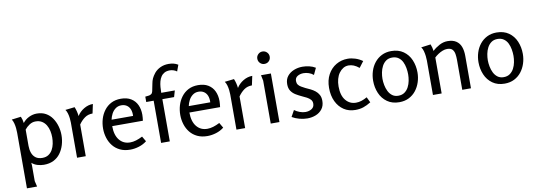

<svg xmlns="http://www.w3.org/2000/svg" viewBox="-69 -1245 5414 1935"><g transform="rotate(-10 2638.0 -277.5)"><path d="M143 -505Q150 -489 154.5 -472Q159 -455 161 -438Q186 -471 225 -490Q264 -509 305 -509Q359 -509 398 -487Q437 -465 462.5 -427.5Q488 -390 501 -344.5Q514 -299 514 -252Q514 -200 499.5 -152.5Q485 -105 457.5 -67.5Q430 -30 387.5 -9Q345 12 289 12Q256 12 223 2Q190 -8 166 -30Q168 -16 168 -1.5Q168 13 168 21V158L182 216H78V-353Q78 -374 75.5 -399.5Q73 -425 66.5 -450Q60 -475 48 -493ZM279 -433Q246 -433 216.5 -413.5Q187 -394 168 -369V-202Q168 -164 179.5 -131Q191 -98 217 -78.5Q243 -59 285 -59Q323 -59 348.5 -76Q374 -93 389.5 -120.5Q405 -148 411.5 -181Q418 -214 418 -246Q418 -279 411 -312Q404 -345 387.5 -372.5Q371 -400 344.5 -416.5Q318 -433 279 -433Z M693 -506Q712 -461 717 -411Q742 -452 786.5 -479Q831 -506 880 -506L860 -412Q813 -412 779 -387.5Q745 -363 718 -324V0H629V-361Q629 -380 626 -405.5Q623 -431 616 -455Q609 -479 597 -495Z M1166 -509Q1228 -509 1269.5 -483.5Q1311 -458 1331.5 -414Q1352 -370 1352 -313Q1352 -298 1350.5 -283Q1349 -268 1347 -252H1033Q1033 -160 1074 -109.5Q1115 -59 1184 -59Q1213 -59 1244.5 -68.5Q1276 -78 1311 -96L1342 -43Q1307 -15 1261.5 -1Q1216 13 1172 13Q1113 13 1069 -8Q1025 -29 996 -65Q967 -101 952.5 -147.5Q938 -194 938 -243Q938 -294 952 -341Q966 -388 995 -426.5Q1024 -465 1066.5 -487Q1109 -509 1166 -509ZM1159 -443Q1125 -443 1099.5 -424Q1074 -405 1059 -376Q1044 -347 1038 -317H1258Q1260 -357 1248.5 -385Q1237 -413 1214 -428Q1191 -443 1159 -443Z M1700 -771Q1727 -771 1750.5 -765.5Q1774 -760 1797 -746L1773 -681Q1760 -692 1740 -698.5Q1720 -705 1703 -705Q1669 -705 1647 -693Q1625 -681 1611 -660Q1597 -639 1590 -612.5Q1583 -586 1580.5 -556Q1578 -526 1578 -497H1717L1698 -432H1578V0H1489V-432H1413V-487Q1429 -489 1445.5 -490.5Q1462 -492 1474.5 -500.5Q1487 -509 1491 -528Q1501 -573 1506 -602.5Q1511 -632 1521.5 -655Q1532 -678 1554 -706Q1579 -736 1616.5 -753.5Q1654 -771 1700 -771Z M1956 -509Q2018 -509 2059.5 -483.5Q2101 -458 2121.5 -414Q2142 -370 2142 -313Q2142 -298 2140.5 -283Q2139 -268 2137 -252H1823Q1823 -160 1864 -109.5Q1905 -59 1974 -59Q2003 -59 2034.5 -68.5Q2066 -78 2101 -96L2132 -43Q2097 -15 2051.5 -1Q2006 13 1962 13Q1903 13 1859 -8Q1815 -29 1786 -65Q1757 -101 1742.5 -147.5Q1728 -194 1728 -243Q1728 -294 1742 -341Q1756 -388 1785 -426.5Q1814 -465 1856.5 -487Q1899 -509 1956 -509ZM1949 -443Q1915 -443 1889.5 -424Q1864 -405 1849 -376Q1834 -347 1828 -317H2048Q2050 -357 2038.5 -385Q2027 -413 2004 -428Q1981 -443 1949 -443Z M2324 -506Q2343 -461 2348 -411Q2373 -452 2417.5 -479Q2462 -506 2511 -506L2491 -412Q2444 -412 2410 -387.5Q2376 -363 2349 -324V0H2260V-361Q2260 -380 2257 -405.5Q2254 -431 2247 -455Q2240 -479 2228 -495Z M2718 -667Q2718 -640 2700 -621.5Q2682 -603 2654 -603Q2628 -603 2609.5 -621.5Q2591 -640 2591 -667Q2591 -693 2609.5 -711.5Q2628 -730 2654 -730Q2681 -730 2699.5 -711.5Q2718 -693 2718 -667ZM2700 -497V0H2611V-439L2599 -497Z M3024 -509Q3058 -509 3093 -501Q3128 -493 3157 -475L3125 -407Q3104 -425 3077 -434Q3050 -443 3024 -443Q2989 -443 2962.5 -427Q2936 -411 2936 -378Q2936 -355 2947 -340Q2958 -325 2976.5 -314.5Q2995 -304 3016 -293Q3041 -282 3066.5 -269.5Q3092 -257 3113.5 -240Q3135 -223 3149 -198Q3163 -173 3163 -136Q3163 -86 3137.5 -52.5Q3112 -19 3071.5 -3Q3031 13 2985 13Q2945 13 2904 2Q2863 -9 2829 -29L2865 -94Q2889 -76 2919 -65Q2949 -54 2977 -54Q3014 -54 3041 -71.5Q3068 -89 3068 -124Q3068 -149 3053.5 -165Q3039 -181 3016 -193.5Q2993 -206 2967 -217Q2937 -231 2908.5 -248Q2880 -265 2861.5 -292Q2843 -319 2843 -362Q2843 -411 2869 -443.5Q2895 -476 2936.5 -492.5Q2978 -509 3024 -509Z M3487 -509Q3524 -509 3563.5 -496.5Q3603 -484 3638 -459L3591 -397Q3563 -420 3537 -430.5Q3511 -441 3485 -441Q3454 -441 3429.5 -426Q3405 -411 3386.5 -385.5Q3368 -360 3358.5 -325Q3349 -290 3349 -249Q3349 -157 3390 -107.5Q3431 -58 3495 -58Q3524 -58 3551.5 -67Q3579 -76 3609 -93L3636 -37Q3596 -12 3559 0.5Q3522 13 3476 13Q3409 13 3359 -20Q3309 -53 3280.5 -112.5Q3252 -172 3252 -252Q3252 -330 3283.5 -388Q3315 -446 3368.5 -477.5Q3422 -509 3487 -509Z M3926 13Q3853 13 3802.5 -23Q3752 -59 3727 -118Q3702 -177 3702 -245Q3702 -296 3717 -343.5Q3732 -391 3762 -428.5Q3792 -466 3835 -487.5Q3878 -509 3932 -509Q4006 -509 4056.5 -473.5Q4107 -438 4132 -379Q4157 -320 4157 -251Q4157 -200 4141.5 -152.5Q4126 -105 4097 -68Q4068 -31 4025 -9Q3982 13 3926 13ZM3927 -53Q3965 -53 3991 -71.5Q4017 -90 4032.5 -119.5Q4048 -149 4054.5 -183Q4061 -217 4061 -248Q4061 -280 4055 -314Q4049 -348 4035 -377Q4021 -406 3995 -424.5Q3969 -443 3931 -443Q3893 -443 3867.5 -424.5Q3842 -406 3826.5 -376.5Q3811 -347 3804.5 -313Q3798 -279 3798 -248Q3798 -218 3804.5 -184Q3811 -150 3825.5 -120.5Q3840 -91 3865 -72Q3890 -53 3927 -53Z M4336 -506Q4343 -489 4347.5 -471Q4352 -453 4354 -436Q4384 -465 4425 -487Q4466 -509 4509 -509Q4564 -509 4597.5 -486.5Q4631 -464 4645.5 -424.5Q4660 -385 4660 -333V0H4571V-308Q4571 -338 4566.5 -366.5Q4562 -395 4545.5 -413.5Q4529 -432 4491 -432Q4468 -432 4444 -422.5Q4420 -413 4398.5 -398.5Q4377 -384 4360 -368V0H4271V-353Q4271 -372 4268 -398.5Q4265 -425 4258 -451Q4251 -477 4238 -493Z M5004 13Q4931 13 4880.5 -23Q4830 -59 4805 -118Q4780 -177 4780 -245Q4780 -296 4795 -343.5Q4810 -391 4840 -428.5Q4870 -466 4913 -487.5Q4956 -509 5010 -509Q5084 -509 5134.5 -473.5Q5185 -438 5210 -379Q5235 -320 5235 -251Q5235 -200 5219.5 -152.5Q5204 -105 5175 -68Q5146 -31 5103 -9Q5060 13 5004 13ZM5005 -53Q5043 -53 5069 -71.5Q5095 -90 5110.5 -119.5Q5126 -149 5132.5 -183Q5139 -217 5139 -248Q5139 -280 5133 -314Q5127 -348 5113 -377Q5099 -406 5073 -424.5Q5047 -443 5009 -443Q4971 -443 4945.5 -424.5Q4920 -406 4904.5 -376.5Q4889 -347 4882.5 -313Q4876 -279 4876 -248Q4876 -218 4882.5 -184Q4889 -150 4903.5 -120.5Q4918 -91 4943 -72Q4968 -53 5005 -53Z"/></g></svg>

Font: Rosario Medium
Style: Regular
Weight: 500
Version: Version 1.201